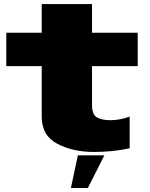

<svg xmlns="http://www.w3.org/2000/svg" viewBox="-20 -754 751 964"><path d="M451.5 9Q546 9 631 -9.5V-168.5Q581.5 -150.5 534 -150.5Q491 -150.5 466.5 -164.8Q442 -179 442 -226V-422H671.5V-589.5H442V-733.5H189.5V-589.5H11.5V-422H189.5V-168.5Q189.5 -72.5 268.2 -31.8Q347 9 451.5 9ZM336 190H421L504 26H371Z"/></svg>

Font: Anybody Expanded Black
Style: Regular
Weight: 900
Width: 7
Designer: Tyler Finck
Foundry: Etcetera Type Company
Version: Version 1.113;gftools[0.9.25]